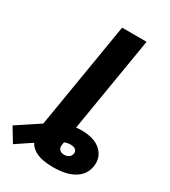

<svg xmlns="http://www.w3.org/2000/svg" viewBox="-368 -838 1022 1151"><g transform="rotate(30 143.5 -262.0)"><path d="M188 204.1Q113.3 204.1 69.8 182.4Q26.4 160.6 11.2 118.7Q-3.9 76.7 5.9 16.1L25.4 -99.6H194.8L168.5 59.6Q164.6 82.5 176.5 94.5Q188.5 106.4 209 106.4Q227.1 106.4 240.7 97.2Q254.4 87.9 256.8 71.3Q259.3 55.7 249.3 45.2Q239.3 34.7 215.3 33.7Q200.7 33.2 183.8 37.6Q167 42 142.8 54.7Q118.7 67.4 81.1 91.3L-87.9 204.6L-146.5 108.4L24.4 -4.4Q65.4 -32.2 117.7 -52.7Q169.9 -73.2 225.6 -73.2Q317.9 -73.2 363.3 -30Q408.7 13.2 397.9 78.1Q388.2 138.7 334.2 171.4Q280.3 204.1 188 204.1ZM298.8 -727.5 178.2 0H8.8L129.4 -727.5Z"/></g></svg>

Font: Inter 20pt ExtraBold
Style: Italic
Weight: 800
Italic angle: -9.3988°
Version: Version 4.001;git-66647c0bb